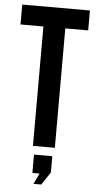

<svg xmlns="http://www.w3.org/2000/svg" viewBox="-60 -736 483 961"><g transform="rotate(5 182.0 -255.5)"><path d="M127 -600H12V-700H352V-600H237V0H127ZM172 135H136V43H228V125L185 189H146Z"/></g></svg>

Font: kids-team
Style: team
Weight: 400
Designer: Ryoichi Tsunekawa, Thomas Gollenia, Laura Emeder
Foundry: Ryoichi Tsunekawa, Thomas Gollenia, Laura Emeder
Version: Version 2.000